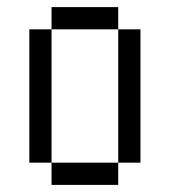

<svg xmlns="http://www.w3.org/2000/svg" viewBox="-20 -520 478 540"><path d="M125 -500V-437.5H312.5V-500ZM312.5 -437.5V-62.5H375V-437.5ZM312.5 -62.5H125V0H312.5ZM125 -62.5V-437.5H62.5V-62.5Z"/></svg>

Font: Medodica
Style: Regular
Weight: 400
Version: Version 001.000